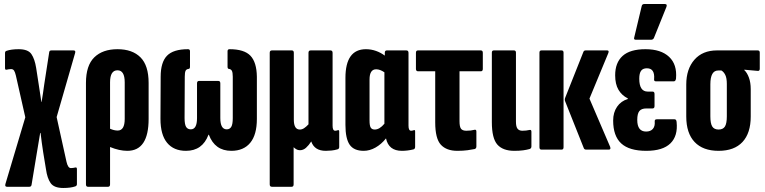

<svg xmlns="http://www.w3.org/2000/svg" viewBox="-20 -745 3811 956"><path d="M295 191Q249 191 232 166.5Q215 142 209 98L195 13Q191 -11 188 -35Q185 -59 182 -83H180Q176 -59 172 -35Q168 -11 164 13L137 176Q135 185 126 185H15Q3 185 7 171L106 -161L59 -369Q55 -386 50 -393.5Q45 -401 35 -401Q29 -401 23.5 -400Q18 -399 13 -398Q5 -396 5 -406V-481Q5 -490 13 -492Q24 -496 39.5 -498Q55 -500 73 -500Q120 -500 136.5 -475.5Q153 -451 160 -407L173 -323Q176 -302 179.5 -280.5Q183 -259 186 -237H187Q191 -259 194 -280.5Q197 -302 200 -323L225 -485Q226 -494 236 -494H346Q358 -494 354 -481L262 -162L311 60Q318 92 333 92Q339 92 344.5 91Q350 90 355 89Q363 87 363 97V172Q363 180 355 183Q332 191 295 191Z M418 185Q408 185 408 173V-332Q408 -419 449.5 -459.5Q491 -500 565 -500Q639 -500 679.5 -459.5Q720 -419 720 -332V-153Q720 6 614 6Q574 6 528 -13V173Q528 185 518 185ZM528 -335V-104Q537 -100 546.5 -97.5Q556 -95 566 -95Q601 -95 601 -153V-335Q601 -395 565 -395Q528 -395 528 -335Z M906 6Q845 6 812 -34Q779 -74 779 -153L780 -363Q780 -435 811.5 -467.5Q843 -500 916 -500Q926 -500 926 -490V-413Q926 -403 920 -402Q908 -401 904 -392.5Q900 -384 900 -363L899 -157Q899 -126 906.5 -113.5Q914 -101 930 -101Q961 -101 961 -157V-330Q961 -342 971 -342H1067Q1077 -342 1077 -330V-157Q1077 -101 1109 -101Q1124 -101 1131.5 -113.5Q1139 -126 1139 -157V-363Q1139 -384 1134.5 -392.5Q1130 -401 1119 -402Q1113 -403 1113 -413V-490Q1113 -500 1123 -500Q1196 -500 1227 -467.5Q1258 -435 1259 -363V-153Q1259 -74 1226 -34Q1193 6 1132 6Q1050 6 1020 -74H1018Q988 6 906 6Z M1334 185Q1323 185 1323 173V-482Q1323 -494 1334 -494H1433Q1443 -494 1443 -482V-149Q1443 -100 1473 -100Q1484 -100 1494.5 -107Q1505 -114 1516 -126V-482Q1516 -494 1527 -494H1625Q1636 -494 1636 -482V-119Q1636 -94 1649 -94Q1653 -94 1656.5 -95Q1660 -96 1663 -97Q1669 -98 1669 -90V-13Q1669 -3 1659 -1Q1645 3 1630.5 4.5Q1616 6 1602 6Q1546 6 1530 -40V-41Q1517 -21 1503.5 -9Q1490 3 1473 3Q1463 3 1455 -2Q1447 -7 1442 -12V173Q1442 185 1432 185Z M1791 6Q1742 6 1721 -24.5Q1700 -55 1700 -123V-357Q1700 -500 1802 -500Q1828 -500 1852 -491.5Q1876 -483 1896 -468V-482Q1896 -494 1906 -494H2003Q2014 -494 2014 -482V-119Q2014 -94 2027 -94Q2031 -94 2034.5 -95Q2038 -96 2041 -97Q2047 -99 2047 -91V-14Q2047 -3 2038 -1Q2009 6 1981 6Q1915 6 1902 -56Q1879 -27 1850 -10.5Q1821 6 1791 6ZM1820 -145Q1820 -119 1826 -109.5Q1832 -100 1846 -100Q1870 -100 1894 -129V-385Q1872 -400 1853 -400Q1820 -400 1820 -349Z M2257 6Q2203 6 2175 -24.5Q2147 -55 2147 -136V-390H2062Q2051 -390 2051 -402V-482Q2051 -494 2061 -494H2374Q2384 -494 2384 -482V-402Q2384 -390 2374 -390H2268V-141Q2268 -114 2275.5 -104Q2283 -94 2302 -94Q2325 -94 2344 -99Q2352 -100 2352 -90V-16Q2352 -6 2344 -3Q2330 0 2308 3Q2286 6 2257 6Z M2541 6Q2484 6 2456.5 -25Q2429 -56 2429 -137V-483Q2429 -494 2439 -494H2539Q2549 -494 2549 -483V-139Q2549 -114 2557 -104Q2565 -94 2581 -94Q2600 -94 2617 -98Q2626 -100 2626 -89V-16Q2626 -6 2617 -3Q2603 1 2584.5 3.5Q2566 6 2541 6Z M2899 0Q2890 0 2887 -7L2795 -238Q2790 -248 2794 -258L2885 -487Q2888 -494 2896 -494H3003Q3014 -494 3009 -481L2915 -254L3018 -14Q3023 0 3011 0ZM2676 0Q2666 0 2666 -12V-483Q2666 -494 2676 -494H2776Q2786 -494 2786 -483V-12Q2786 0 2776 0Z M3198 6Q3113 6 3073 -31Q3033 -68 3033 -145Q3033 -185 3052.5 -213.5Q3072 -242 3106 -252V-255Q3076 -270 3059.5 -298Q3043 -326 3043 -370Q3043 -433 3080 -466.5Q3117 -500 3194 -500Q3271 -500 3311.5 -462Q3352 -424 3346 -354Q3344 -340 3335 -340H3246Q3235 -340 3237 -352Q3241 -405 3201 -405Q3181 -405 3172 -392.5Q3163 -380 3163 -353Q3163 -289 3205 -289H3229Q3239 -289 3239 -277V-217Q3239 -205 3229 -205H3198Q3174 -205 3163.5 -192Q3153 -179 3153 -148Q3153 -90 3197 -90Q3219 -90 3230.5 -103Q3242 -116 3240 -140Q3239 -151 3250 -151H3339Q3348 -151 3349 -137Q3356 -68 3318 -31Q3280 6 3198 6ZM3146 -547Q3134 -547 3138 -559L3175 -714Q3177 -725 3188 -725H3290Q3304 -725 3298 -710L3236 -556Q3232 -547 3221 -547Z M3558 6Q3480 6 3438.5 -38Q3397 -82 3397 -165V-324Q3397 -401 3437.5 -447.5Q3478 -494 3550 -494H3753Q3763 -494 3763 -483V-403Q3763 -391 3753 -392L3686 -398V-396Q3700 -383 3709 -358.5Q3718 -334 3718 -301V-165Q3718 -82 3677 -38Q3636 6 3558 6ZM3558 -100Q3580 -100 3589.5 -115Q3599 -130 3599 -166V-327Q3599 -356 3591.5 -371.5Q3584 -387 3572 -394H3556Q3517 -394 3517 -325V-166Q3517 -130 3526.5 -115Q3536 -100 3558 -100Z"/></svg>

Font: Sofia Sans Extra Condensed ExtraBold
Style: Regular
Weight: 800
Designer: Botio Nikoltchev, Ani Petrova
Foundry: lettersoup
Version: Version 4.101; ttfautohint (v1.8.4.7-5d5b)